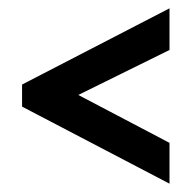

<svg xmlns="http://www.w3.org/2000/svg" viewBox="-20 -520 461 461"><path d="M387 -79 33 -264V-317L387 -500V-400L168 -292L387 -177Z"/></svg>

Font: Stick No Bills SemiBold
Style: Regular
Weight: 600
Designer: Kosala Senevirathne, Siva Puranthara, Lasantha Premarathna, Tharique Azeez
Foundry: mooniak
Version: Version 2.000